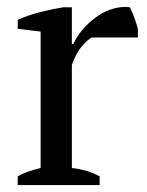

<svg xmlns="http://www.w3.org/2000/svg" viewBox="-20 -533 424 553"><path d="M244 -425Q233 -419 216.5 -400.5Q200 -382 187 -346V-49Q207 -47 227 -41.5Q247 -36 267 -25V0H31V-25Q49 -35 65 -40Q81 -45 97 -49V-442L31 -450V-476Q63 -490 97 -498.5Q131 -507 162 -512H187V-406H191Q200 -426 216.5 -446Q233 -466 254.5 -482Q276 -498 298 -505.5Q320 -513 340 -513Q347 -513 354 -512Q361 -499 366.5 -483.5Q372 -468 377 -451V-425Z"/></svg>

Font: PTSerif
Style: Regular
Weight: 400
Designer: A.Korolkova, O.Umpeleva, V.Yefimov
Foundry: ParaType Ltd
Version: Version 1.000W OFL; ttfautohint (v1.2) -l 8 -r 50 -G 200 -x 